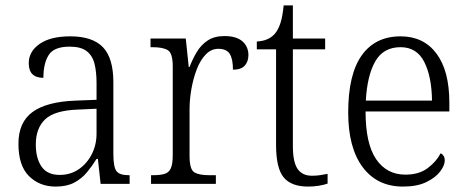

<svg xmlns="http://www.w3.org/2000/svg" viewBox="-20 -678 1725 708"><path d="M185 10Q126 10 87 -28.5Q48 -67 48 -148Q48 -227 100 -265Q152 -303 259 -307L336 -310V-372Q336 -413 328.5 -443Q321 -473 299.5 -489.5Q278 -506 237 -506Q179 -506 159.5 -475Q140 -444 140 -391Q86 -391 86 -445Q86 -488 126 -516Q166 -544 239 -544Q321 -544 359.5 -504Q398 -464 398 -375V-111Q398 -62 409.5 -47Q421 -32 454 -32H458V0H351L341 -92H336Q320 -66 300.5 -42.5Q281 -19 253.5 -4.5Q226 10 185 10ZM200 -33Q240 -33 270.5 -54Q301 -75 318.5 -109.5Q336 -144 336 -185V-277L269 -274Q181 -271 146.5 -238Q112 -205 112 -145Q112 -95 133 -64Q154 -33 200 -33Z M537 0V-32H545Q570 -32 586 -36.5Q602 -41 609.5 -56.5Q617 -72 617 -106V-433Q617 -481 599.5 -492.5Q582 -504 542 -504H535V-536H665L676 -431H679Q690 -460 705.5 -486Q721 -512 745.5 -528.5Q770 -545 808 -545Q852 -545 874 -525.5Q896 -506 896 -475Q896 -451 882.5 -436Q869 -421 839 -421Q839 -461 827 -479.5Q815 -498 785 -498Q759 -498 739 -477.5Q719 -457 706 -423.5Q693 -390 686 -351Q679 -312 679 -275V-103Q679 -54 696 -43Q713 -32 751 -32H776V0Z M1116 10Q1054 10 1026 -24Q998 -58 998 -143V-496H927V-525Q970 -527 993 -553Q1006 -568 1014 -592.5Q1022 -617 1026 -658H1060V-536H1179V-496H1060V-139Q1060 -80 1077.5 -55Q1095 -30 1130 -30Q1147 -30 1160 -32Q1173 -34 1188 -37V-1Q1174 4 1155 7Q1136 10 1116 10Z M1466 10Q1371 10 1317.5 -61.5Q1264 -133 1264 -263Q1264 -404 1314 -474Q1364 -544 1457 -544Q1542 -544 1589.5 -480.5Q1637 -417 1637 -299V-267H1328Q1328 -148 1367 -91Q1406 -34 1475 -34Q1525 -34 1557 -58Q1589 -82 1605 -113Q1611 -110 1615.5 -103.5Q1620 -97 1620 -86Q1620 -68 1603 -45.5Q1586 -23 1552 -6.5Q1518 10 1466 10ZM1573 -307Q1572 -395 1544.5 -449.5Q1517 -504 1457 -504Q1394 -504 1364 -452Q1334 -400 1329 -307Z"/></svg>

Font: Noto Serif Hebrew SemiCondensed Light
Style: Regular
Weight: 300
Width: 4
Designer: Monotype Design Team
Foundry: Monotype Imaging Inc.
Version: Version 2.004; ttfautohint (v1.8.4.7-5d5b)